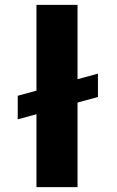

<svg xmlns="http://www.w3.org/2000/svg" viewBox="-20 -770 480 790"><path d="M299 -444V-750H130V-397L53 -376V-279L130 -300V0H299V-348L383 -371V-467Z"/></svg>

Font: Asimov
Style: XWid
Weight: 500
Designer: Google
Version: Version 2.000980; 2014